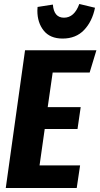

<svg xmlns="http://www.w3.org/2000/svg" viewBox="-20 -946 505 966"><path d="M465 -693 431 -581H245L220 -407H386L370 -297H205L179 -114H383L366 0H9L106 -693ZM168 -892Q168 -904 169 -911L246 -923Q251 -857 302 -857Q354 -857 379 -926L458 -907Q444 -838 403 -795Q362 -752 295 -752Q232 -752 200 -792Q168 -832 168 -892Z"/></svg>

Font: Fira Sans Extra Condensed
Style: Bold Italic
Weight: 700
Width: 3
Italic angle: -8°
Designer: Carrois Corporate & Edenspiekermann AG
Foundry: Carrois Corporate GbR & Edenspiekermann AG
Version: Version 4.203